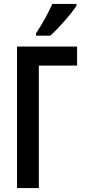

<svg xmlns="http://www.w3.org/2000/svg" viewBox="-20 -949 428 969"><path d="M366 -929H244C224 -884 197 -834 162 -781V-769H234C277 -808 341 -880 366 -920ZM369 -714H66V0H176V-618H369Z"/></svg>

Font: Noto Sans Display Condensed Medium
Style: Regular
Weight: 500
Width: 3
Designer: Monotype Design Team
Foundry: Monotype Imaging Inc.
Version: Version 1.900